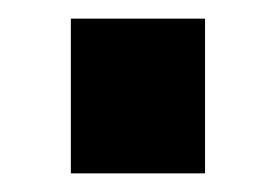

<svg xmlns="http://www.w3.org/2000/svg" viewBox="-20 -353 296 206"><path d="M56 -167V-333H200V-167Z"/></svg>

Font: Titillium-CLs Web
Style: CLs-Bold
Weight: 700
Version: Version 1.002;PS 57.000;hotconv 1.0.70;makeotf.lib2.5.55311